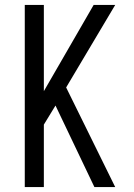

<svg xmlns="http://www.w3.org/2000/svg" viewBox="-20 -755 540 775"><path d="M361 0 204 -329 157 -252V0H80V-735H157V-387L358 -735H445L247 -402L445 0Z"/></svg>

Font: Moesevka
Style: Regular
Weight: 400
Monospace: yes
Designer: Belleve Invis
Foundry: Belleve Invis
Version: Version 32.5.0; ttfautohint (v1.8.4)